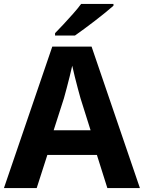

<svg xmlns="http://www.w3.org/2000/svg" viewBox="-20 -953 729 973"><path d="M524 0 471 -168H220L166 0H0L245 -717H444L689 0ZM388 -455Q383 -473 375 -502.5Q367 -532 359 -564.5Q351 -597 346 -620Q341 -598 333.5 -567Q326 -536 318 -506.5Q310 -477 304 -455L252 -293H439ZM555 -924Q538 -909 513.5 -889Q489 -869 461 -847.5Q433 -826 406.5 -806.5Q380 -787 360 -773H259V-785Q278 -804 302.5 -830.5Q327 -857 351 -884Q375 -911 391 -933H555Z"/></svg>

Font: Noto Sans Hebrew Thin
Style: Bold
Weight: 700
Version: Version 3.001